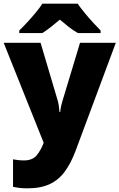

<svg xmlns="http://www.w3.org/2000/svg" viewBox="-21 -786 651 1046"><path d="M-1 -553H200L294 -236Q297 -226 299.5 -209Q302 -192 303 -176H307Q309 -196 312.5 -210.5Q316 -225 319 -235L415 -553H610L391 35Q366 102 332.5 148Q299 194 250 217Q201 240 128 240Q102 240 83 237.5Q64 235 50 232V82Q61 84 76.5 86Q92 88 109 88Q156 88 178.5 60.5Q201 33 215 -3L217 -8ZM402 -766Q418 -743 440.5 -715.5Q463 -688 486.5 -662.5Q510 -637 527 -620V-606H403Q377 -621 354 -639Q331 -657 305 -679Q279 -657 257.5 -640Q236 -623 210 -606H84V-620Q103 -638 126.5 -663.5Q150 -689 172.5 -716Q195 -743 210 -766Z"/></svg>

Font: Noto Sans Telugu Black
Style: Regular
Weight: 900
Designer: Jelle Bosma - Monotype Design Team
Foundry: Monotype Imaging Inc.
Version: Version 2.005; ttfautohint (v1.8.4.7-5d5b)